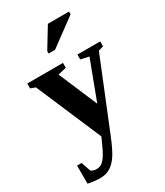

<svg xmlns="http://www.w3.org/2000/svg" viewBox="-222 -785 943 1094"><g transform="rotate(-30 250.0 -238.5)"><path d="M226 14 43 -414 11 -426V-458H246V-426L191 -413L299 -159L395 -414L341 -426V-458H491V-426L458 -416L277 30Q245 110 222 145Q198 182 170 199Q142 217 104 217Q64 217 23 208V89H53L74 151Q88 162 110 162Q130 162 143 153Q157 144 169 127Q180 112 193 86Q205 62 226 14ZM202 -545V-561L283 -694H422V-676L244 -545Z"/></g></svg>

Font: Libra Serif Modern
Style: Bold
Weight: 700
Designer: Stefan Peev, Context Ltd
Foundry: Ascender Corporation
Version: Version 1.000